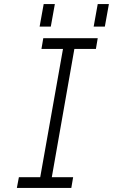

<svg xmlns="http://www.w3.org/2000/svg" viewBox="-20 -925 556 945"><path d="M175 -794 195 -905H250L230 -794ZM441 -794 461 -905H516L496 -794ZM63 0 73 -53H178L290 -684H184L193 -737H461L452 -684H346L235 -53H340L331 0Z"/></svg>

Font: Tomorrow Light
Style: Italic
Weight: 300
Italic angle: -10°
Designer: Tony de Marco, Monica Rizzolli
Foundry: Just in Type
Version: Version 2.002